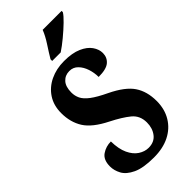

<svg xmlns="http://www.w3.org/2000/svg" viewBox="-289 -995 1069 1069"><g transform="rotate(-45 245.5 -460.5)"><path d="M232 10Q148 10 102.5 -11.5Q57 -33 40 -64.5Q23 -96 23 -128Q23 -180 54.5 -201.5Q86 -223 125 -223Q126 -163 144 -124.5Q162 -86 190.5 -67.5Q219 -49 249 -49Q294 -49 318 -80Q342 -111 342 -156Q342 -210 303.5 -241.5Q265 -273 198 -307Q108 -352 74.5 -405Q41 -458 41 -530Q41 -590 69.5 -633.5Q98 -677 147 -700.5Q196 -724 257 -724Q321 -724 362 -706Q403 -688 422.5 -660Q442 -632 442 -603Q442 -568 417 -546.5Q392 -525 331 -525Q331 -558 320.5 -590Q310 -622 289.5 -643Q269 -664 239 -664Q205 -664 183.5 -640.5Q162 -617 162 -571Q162 -545 173 -522Q184 -499 215 -475.5Q246 -452 305 -424Q396 -380 430.5 -328.5Q465 -277 465 -202Q465 -138 436 -90Q407 -42 355 -16Q303 10 232 10ZM211 -784Q230 -816 256.5 -856.5Q283 -897 296 -931H445V-921Q435 -904 406 -876Q377 -848 342 -819Q307 -790 278 -771H211Z"/></g></svg>

Font: Noto Serif Myanmar ExtraCondensed ExtraBold
Style: Regular
Weight: 800
Width: 2
Designer: Ben Mitchell and the Monotype Design Team
Foundry: Monotype Imaging Inc.
Version: Version 2.106; ttfautohint (v1.8.4.7-5d5b)